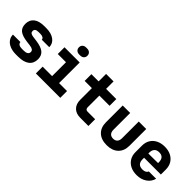

<svg xmlns="http://www.w3.org/2000/svg" viewBox="137 -1740 2726 2726"><g transform="rotate(45 1500.0 -377.5)"><path d="M277 10Q210 10 158.5 -11Q107 -32 78.5 -71Q50 -110 50 -160H200Q200 -136 221 -121.5Q242 -107 277 -107H321Q362 -107 383.5 -122Q405 -137 405 -164Q405 -189 386 -202.5Q367 -216 327 -221L263 -229Q159 -242 112.5 -279.5Q66 -317 66 -392Q66 -473 121.5 -516.5Q177 -560 282 -560H320Q420 -560 480.5 -516Q541 -472 541 -398H391Q391 -418 371.5 -430.5Q352 -443 320 -443H282Q245 -443 228 -430.5Q211 -418 211 -393Q211 -370 226 -358Q241 -346 276 -341L345 -332Q451 -318 500.5 -279Q550 -240 550 -164Q550 -80 491.5 -35Q433 10 321 10Z M915 -625Q881 -625 860.5 -644.5Q840 -664 840 -695Q840 -727 860.5 -746Q881 -765 915 -765H935Q969 -765 989.5 -746Q1010 -727 1010 -695Q1010 -663 989.5 -644Q969 -625 934 -625ZM1160 0H670V-136H860V-415H695V-550H1000V-136H1160Z M1560 0Q1476 0 1428 -48Q1380 -96 1380 -180V-415H1235V-550H1380V-700H1530V-550H1735V-415H1530V-180Q1530 -158 1541.5 -146.5Q1553 -135 1575 -135H1725V0Z M1864 -214V-550H2014V-215Q2014 -169 2036 -144.5Q2058 -120 2100 -120Q2141 -120 2163.5 -144.5Q2186 -169 2186 -215V-550H2336V-214Q2336 -109 2273 -49.5Q2210 10 2100 10Q1989 10 1926.5 -49.5Q1864 -109 1864 -214Z M2940 -240H2603V-210Q2603 -105 2703 -105Q2738 -105 2759.5 -117Q2781 -129 2788 -150H2935Q2917 -78 2853.5 -34Q2790 10 2701 10Q2628 10 2573.5 -17.5Q2519 -45 2489.5 -94.5Q2460 -144 2460 -210V-340Q2460 -406 2489.5 -455.5Q2519 -505 2573.5 -532.5Q2628 -560 2701 -560Q2773 -560 2827 -532.5Q2881 -505 2910.5 -455.5Q2940 -406 2940 -340ZM2603 -325 2797 -327V-342Q2797 -447 2701 -447Q2652 -447 2627.5 -419.5Q2603 -392 2603 -340Z"/></g></svg>

Font: JetBrains Mono Extra Bold
Style: Regular
Weight: 800
Monospace: yes
Designer: Philipp Nurullin, Konstantin Bulenkov
Foundry: JetBrains
Version: 2.002